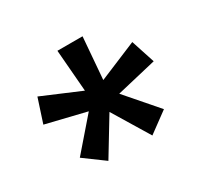

<svg xmlns="http://www.w3.org/2000/svg" viewBox="-101 -847 718 688"><g transform="rotate(-30 258.0 -503.5)"><path d="M167 -287 84 -348 195 -476 30 -516 62 -614 220 -547 206 -720H310L296 -547L454 -613L486 -515L321 -476L432 -348L349 -287L258 -437Z"/></g></svg>

Font: REM Medium Medium
Style: Regular
Weight: 500
Version: Version 1.005;gftools[0.9.28]